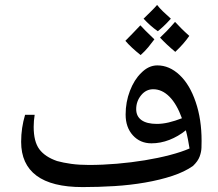

<svg xmlns="http://www.w3.org/2000/svg" viewBox="-20 -761 888 781"><path d="M316 0Q191 0 128.5 -46.5Q66 -93 66 -184Q66 -213 70 -240Q74 -267 82 -294H121Q119 -282 118 -269.5Q117 -257 117 -245Q117 -185 140 -154Q163 -123 212 -106Q237 -99 269.5 -94.5Q302 -90 342 -90Q397 -90 455.5 -95Q514 -100 569 -109Q624 -118 671.5 -130.5Q719 -143 751 -157Q748 -176 744.5 -194Q741 -212 736 -231Q705 -206 669 -192Q633 -178 596 -178Q550 -178 520.5 -210.5Q491 -243 491 -295Q491 -346 508.5 -391.5Q526 -437 554 -464Q584 -495 620 -495Q669 -495 710.5 -456Q752 -417 776 -346Q788 -311 794 -271.5Q800 -232 800 -188Q800 -177 799.5 -160Q799 -143 792 -124Q785 -105 765 -86Q731 -62 681 -45.5Q631 -29 570.5 -18.5Q510 -8 445 -4Q380 0 316 0ZM618 -257Q641 -257 666.5 -263Q692 -269 720 -280Q699 -338 669 -368Q639 -398 603 -398Q574 -398 554 -373.5Q534 -349 534 -317Q534 -288 555.5 -272.5Q577 -257 618 -257ZM552 -537Q532 -553 516.5 -567.5Q501 -582 490 -595Q503 -608 518.5 -624Q534 -640 551 -658Q557 -651 571.5 -636.5Q586 -622 608 -601Q597 -586 583.5 -569.5Q570 -553 552 -537ZM693 -550Q675 -565 659.5 -579.5Q644 -594 631 -608Q642 -618 657.5 -634Q673 -650 692 -672Q703 -660 717.5 -645.5Q732 -631 750 -615Q739 -599 725 -583Q711 -567 693 -550ZM622 -634Q606 -645 591.5 -658Q577 -671 564 -685Q581 -702 595 -715.5Q609 -729 619 -741Q629 -728 643 -714.5Q657 -701 675 -685Q659 -667 645 -654Q631 -641 622 -634Z"/></svg>

Font: Noto Naskh Arabic Medium
Style: Regular
Weight: 500
Designer: Monotype Design Team, David Williams, Mohamad Dakak and Nizar Qandah
Foundry: Monotype Imaging Inc.
Version: Version 2.016